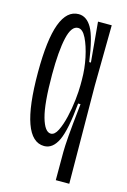

<svg xmlns="http://www.w3.org/2000/svg" viewBox="-106 -589 509 770"><g transform="rotate(15 148.5 -203.5)"><path d="M206 130V13Q206 -9 209.5 -54.5Q213 -100 223 -190H213Q203 -79 182 -34.5Q161 10 125 10Q25 10 25 -269Q25 -405 49.5 -471Q74 -537 123 -537Q156 -537 177.5 -500Q199 -463 213 -362H220L205 -528H262L259 -276L262 130ZM138 -45Q154 -45 166 -69Q178 -93 186.5 -129Q195 -165 199 -202Q203 -239 203 -264V-286Q203 -332 193.5 -377Q184 -422 169 -452.5Q154 -483 135 -483Q107 -483 94.5 -428Q82 -373 82 -276Q82 -155 97.5 -100Q113 -45 138 -45Z"/></g></svg>

Font: Bricolage Grotesque 96pt Condensed ExtraLight
Style: Regular
Weight: 200
Width: 3
Designer: Mathieu Triay
Foundry: Atelier Triay
Version: Version 1.001; ttfautohint (v1.8.4.7-5d5b);gftools[0.9.33.de